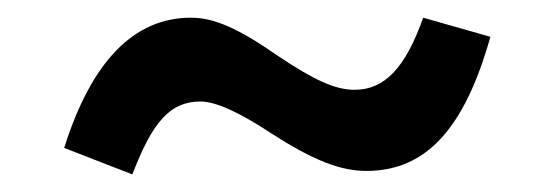

<svg xmlns="http://www.w3.org/2000/svg" viewBox="-20 -454 624 216"><path d="M128.9 -257.8C151.9 -317.9 171.9 -339.8 205.6 -339.8C222.7 -339.8 249.5 -327.6 285.6 -303.7C332 -273.9 362.8 -261.7 392.1 -261.7C459 -261.7 502.4 -308.6 531.7 -412.6L456.1 -434.1C436 -377.4 412.6 -353 378.9 -353C356.9 -353 333.5 -363.8 292 -391.6C247.6 -422.4 220.7 -434.1 194.8 -434.1C130.9 -434.1 83 -385.3 52.2 -287.6Z"/></svg>

Font: Estedad SemiBold
Style: Regular
Weight: 600
Designer: Amin Abedi
Version: Version 7.3